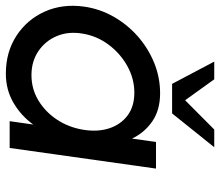

<svg xmlns="http://www.w3.org/2000/svg" viewBox="-75 -671 752 656"><g transform="rotate(90 301.0 -343.0)"><path d="M458 -500H549L478.5 0H387L398.5 -80.5Q368 -38.5 323.8 -12.8Q279.5 13 224.5 13Q151 13 95.5 -23Q40 -59 12.8 -119.5Q-14.5 -180 -4.5 -253.5Q3 -307.5 29.8 -354.8Q56.5 -402 97.2 -437.8Q138 -473.5 187.8 -493.8Q237.5 -514 291.5 -514Q349 -514 387.8 -487.2Q426.5 -460.5 446.5 -418ZM229.5 -74.5Q277 -74.5 316.2 -98.2Q355.5 -122 381.8 -161.8Q408 -201.5 416 -250Q424.5 -299 411.8 -339Q399 -379 368 -402.5Q337 -426 289.5 -426Q242 -426 199 -402.2Q156 -378.5 126 -338.5Q96 -298.5 88 -250Q79.5 -201 96.2 -161.2Q113 -121.5 148 -98Q183 -74.5 229.5 -74.5ZM259.5 -555 183.5 -699H244L315.5 -599.5L415.5 -699H476L360.5 -555Z"/></g></svg>

Font: Urbanist Medium
Style: Italic
Weight: 500
Italic angle: -8°
Designer: Corey Hu
Foundry: Corey Hu
Version: Version 1.330; ttfautohint (v1.8.4.7-5d5b)